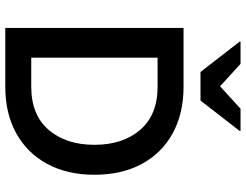

<svg xmlns="http://www.w3.org/2000/svg" viewBox="-122 -809 931 727"><g transform="rotate(90 343.5 -445.5)"><path d="M85.8 0V-675H308.3Q409.2 -675 484.2 -634.2Q559.2 -593.3 600.4 -517.5Q641.7 -441.7 641.7 -337.5Q641.7 -234.2 600.4 -158.3Q559.2 -82.5 484.2 -41.2Q409.2 0 308.3 0ZM198.3 -98.3H308.3Q415 -98.3 471.7 -164.2Q528.3 -230 528.3 -337.5Q528.3 -445 471.7 -510.8Q415 -576.7 308.3 -576.7H198.3ZM252.5 -739.2 137.5 -887.5V-890.8H221.7L306.7 -813.3L391.7 -890.8H475.8V-887.5L360.8 -739.2Z"/></g></svg>

Font: Funnel Sans Medium
Style: Regular
Weight: 500
Version: Version 1.000; Beta; Release 5; Build 24; ttfautohint (v1.8.